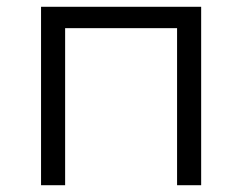

<svg xmlns="http://www.w3.org/2000/svg" viewBox="-20 -546 714 566"><path d="M172 0V-463H502V0H573V-526H101V0Z"/></svg>

Font: Montserrat Z
Style: Regular
Weight: 400
Designer: Julieta Ulanovsky
Foundry: Julieta Ulanovsky
Version: Version 8.000